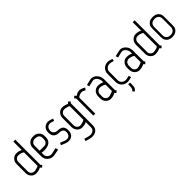

<svg xmlns="http://www.w3.org/2000/svg" viewBox="207 -1973 3505 3505"><g transform="rotate(-45 1959.5 -220.0)"><path d="M303 -78V-423Q268 -446 237 -452Q206 -458 189 -458Q154 -458 130 -432.5Q106 -407 106 -371V-128Q106 -110 112.5 -94.5Q119 -79 130 -67.5Q141 -56 156 -49Q171 -42 188 -42Q197 -42 215 -44.5Q233 -47 251.5 -51.5Q270 -56 285 -62.5Q300 -69 303 -78ZM304 -481V-699H354V-48L376 -26L340 9L310 -21Q278 -3 244 3Q210 9 189 9Q161 9 137 -2Q113 -13 95 -32Q77 -51 66.5 -77Q56 -103 56 -132V-368Q56 -397 66.5 -422.5Q77 -448 95 -467.5Q113 -487 137 -498Q161 -509 189 -509Q206 -509 235 -505.5Q264 -502 304 -481Z M644 -241H646Q664 -241 679 -248.5Q694 -256 705 -268.5Q716 -281 722.5 -297Q729 -313 729 -331V-373Q729 -397 720 -413.5Q711 -430 696.5 -440Q682 -450 662.5 -454.5Q643 -459 622 -459Q603 -459 585.5 -453Q568 -447 555 -436Q542 -425 534 -409Q526 -393 526 -373V-242ZM474 -368Q474 -398 484.5 -424Q495 -450 513.5 -469Q532 -488 556.5 -499Q581 -510 610 -510H644Q672 -510 697 -499Q722 -488 741 -469Q760 -450 770.5 -424Q781 -398 781 -368V-335Q781 -293 766 -264.5Q751 -236 725 -218Q699 -200 664.5 -192.5Q630 -185 591 -185Q575 -185 559 -186Q543 -187 526 -189V-129Q533 -89 563.5 -65.5Q594 -42 633 -42Q637 -42 658.5 -46.5Q680 -51 704 -56Q732 -62 766 -70L778 -17Q741 -9 711 -4Q685 1 661.5 5Q638 9 633 9Q601 9 572 -2.5Q543 -14 521 -35Q499 -56 486.5 -84.5Q474 -113 474 -147Z M1162 -138Q1162 -64 1125 -27Q1088 10 1030 10Q1012 10 993 7Q974 4 955 -4L872 -37L892 -81L974 -48Q989 -42 1003.5 -39.5Q1018 -37 1031 -37Q1066 -37 1090 -64Q1114 -91 1114 -142Q1114 -163 1105.5 -178Q1097 -193 1084.5 -202.5Q1072 -212 1056.5 -216.5Q1041 -221 1028 -221Q992 -221 963 -227.5Q934 -234 913.5 -250.5Q893 -267 882 -294Q871 -321 871 -362Q871 -435 910.5 -472.5Q950 -510 1008 -510Q1025 -510 1043.5 -505.5Q1062 -501 1082 -494L1115 -482L1096 -439Q1072 -448 1057.5 -452.5Q1043 -457 1034.5 -459Q1026 -461 1021.5 -461.5Q1017 -462 1012 -462H1007Q972 -462 945.5 -434.5Q919 -407 919 -357Q919 -336 928 -320Q937 -304 951 -292.5Q965 -281 980.5 -275.5Q996 -270 1010 -270Q1041 -270 1069 -264.5Q1097 -259 1117.5 -244.5Q1138 -230 1150 -204Q1162 -178 1162 -138Z M1490 -423Q1487 -432 1472 -438.5Q1457 -445 1438.5 -449.5Q1420 -454 1402 -456.5Q1384 -459 1375 -459Q1358 -459 1343 -452Q1328 -445 1317 -433.5Q1306 -422 1299.5 -406.5Q1293 -391 1293 -373V-129Q1293 -93 1317 -67.5Q1341 -42 1376 -42Q1385 -42 1400.5 -44.5Q1416 -47 1433.5 -51.5Q1451 -56 1466.5 -62.5Q1482 -69 1490 -77ZM1541 117Q1541 154 1528.5 181Q1516 208 1495 225Q1474 242 1445.5 250.5Q1417 259 1385 259Q1370 259 1346 254Q1322 249 1299 243Q1272 236 1243 227L1257 180Q1284 189 1310 196Q1331 202 1352.5 206.5Q1374 211 1385 211Q1428 211 1459.5 188Q1491 165 1491 118V-16Q1456 2 1430 5.5Q1404 9 1387 9H1376Q1348 9 1324 -2Q1300 -13 1282 -32.5Q1264 -52 1253.5 -77.5Q1243 -103 1243 -132V-369Q1243 -398 1253.5 -424Q1264 -450 1282 -469Q1300 -488 1324 -499Q1348 -510 1376 -510Q1399 -510 1429.5 -503.5Q1460 -497 1497 -480L1527 -510L1563 -474L1541 -453Z M1929 -470 1901 -428Q1884 -438 1873 -443.5Q1862 -449 1852.5 -452Q1843 -455 1834.5 -455.5Q1826 -456 1816 -456Q1801 -456 1775 -447.5Q1749 -439 1723 -415V-1H1673V-443L1647 -469L1682 -505L1717 -471Q1746 -497 1772.5 -503.5Q1799 -510 1818 -510Q1838 -510 1862 -502Q1886 -494 1929 -470Z M2230 -243Q2230 -244 2221 -249.5Q2212 -255 2196.5 -261.5Q2181 -268 2160 -273.5Q2139 -279 2116 -279Q2099 -279 2083.5 -272Q2068 -265 2057 -253Q2046 -241 2039.5 -225.5Q2033 -210 2033 -192V-129Q2033 -111 2039.5 -95.5Q2046 -80 2057 -68.5Q2068 -57 2083 -50Q2098 -43 2115 -43Q2130 -43 2149.5 -48.5Q2169 -54 2187 -61Q2208 -69 2230 -79ZM2281 -49 2300 -31 2264 5 2237 -22Q2205 -4 2170.5 3Q2136 10 2116 10Q2088 10 2063.5 -1.5Q2039 -13 2021 -32.5Q2003 -52 1993 -78Q1983 -104 1983 -133V-189Q1983 -218 1993 -243.5Q2003 -269 2021 -288Q2039 -307 2063.5 -318Q2088 -329 2116 -329Q2123 -329 2137.5 -328Q2152 -327 2168.5 -324Q2185 -321 2202 -315.5Q2219 -310 2231 -301V-335Q2231 -358 2222.5 -380.5Q2214 -403 2200 -421Q2186 -439 2167 -450Q2148 -461 2126 -461Q2118 -461 2097.5 -456Q2077 -451 2055 -446Q2029 -440 1999 -432L1985 -479Q2018 -487 2046 -494Q2070 -500 2093 -505Q2116 -510 2126 -510Q2158 -510 2186 -495Q2214 -480 2235 -455.5Q2256 -431 2268 -399.5Q2280 -368 2280 -335Z M2444 -148Q2444 -124 2452.5 -104.5Q2461 -85 2476 -71Q2491 -57 2510.5 -49.5Q2530 -42 2552 -42Q2562 -42 2577 -44.5Q2592 -47 2606 -50Q2623 -54 2641 -59L2657 -13Q2637 -6 2619 -2Q2603 2 2584.5 5Q2566 8 2552 8Q2519 8 2490.5 -3.5Q2462 -15 2440.5 -36Q2419 -57 2406.5 -85.5Q2394 -114 2394 -148V-357Q2394 -391 2406.5 -419.5Q2419 -448 2440 -468Q2461 -488 2489.5 -499.5Q2518 -511 2551 -511Q2567 -511 2584.5 -507Q2602 -503 2617 -498Q2635 -493 2652 -486L2640 -443Q2625 -448 2609 -452Q2595 -456 2580 -459Q2565 -462 2551 -462Q2507 -462 2475.5 -433.5Q2444 -405 2444 -357ZM2573 98Q2573 154 2558 182Q2543 210 2517 222L2488 186Q2505 178 2515 155.5Q2525 133 2525 97V46H2573V98Z M2973 -243Q2973 -244 2964 -249.5Q2955 -255 2939.5 -261.5Q2924 -268 2903 -273.5Q2882 -279 2859 -279Q2842 -279 2826.5 -272Q2811 -265 2800 -253Q2789 -241 2782.5 -225.5Q2776 -210 2776 -192V-129Q2776 -111 2782.5 -95.5Q2789 -80 2800 -68.5Q2811 -57 2826 -50Q2841 -43 2858 -43Q2873 -43 2892.5 -48.5Q2912 -54 2930 -61Q2951 -69 2973 -79ZM3024 -49 3043 -31 3007 5 2980 -22Q2948 -4 2913.5 3Q2879 10 2859 10Q2831 10 2806.5 -1.5Q2782 -13 2764 -32.5Q2746 -52 2736 -78Q2726 -104 2726 -133V-189Q2726 -218 2736 -243.5Q2746 -269 2764 -288Q2782 -307 2806.5 -318Q2831 -329 2859 -329Q2866 -329 2880.5 -328Q2895 -327 2911.5 -324Q2928 -321 2945 -315.5Q2962 -310 2974 -301V-335Q2974 -358 2965.5 -380.5Q2957 -403 2943 -421Q2929 -439 2910 -450Q2891 -461 2869 -461Q2861 -461 2840.5 -456Q2820 -451 2798 -446Q2772 -440 2742 -432L2728 -479Q2761 -487 2789 -494Q2813 -500 2836 -505Q2859 -510 2869 -510Q2901 -510 2929 -495Q2957 -480 2978 -455.5Q2999 -431 3011 -399.5Q3023 -368 3023 -335Z M3385 -78V-423Q3350 -446 3319 -452Q3288 -458 3271 -458Q3236 -458 3212 -432.5Q3188 -407 3188 -371V-128Q3188 -110 3194.5 -94.5Q3201 -79 3212 -67.5Q3223 -56 3238 -49Q3253 -42 3270 -42Q3279 -42 3297 -44.5Q3315 -47 3333.5 -51.5Q3352 -56 3367 -62.5Q3382 -69 3385 -78ZM3386 -481V-699H3436V-48L3458 -26L3422 9L3392 -21Q3360 -3 3326 3Q3292 9 3271 9Q3243 9 3219 -2Q3195 -13 3177 -32Q3159 -51 3148.5 -77Q3138 -103 3138 -132V-368Q3138 -397 3148.5 -422.5Q3159 -448 3177 -467.5Q3195 -487 3219 -498Q3243 -509 3271 -509Q3288 -509 3317 -505.5Q3346 -502 3386 -481Z M3817 -144V-361Q3817 -394 3805 -413.5Q3793 -433 3776.5 -443.5Q3760 -454 3741.5 -457.5Q3723 -461 3710 -461Q3697 -461 3678.5 -457.5Q3660 -454 3643 -443.5Q3626 -433 3614 -413.5Q3602 -394 3602 -361V-144Q3602 -111 3614 -91.5Q3626 -72 3643 -61Q3660 -50 3678.5 -46.5Q3697 -43 3710 -43Q3723 -43 3741.5 -46.5Q3760 -50 3776.5 -61Q3793 -72 3805 -91.5Q3817 -111 3817 -144ZM3863 -137Q3863 -91 3846 -63Q3829 -35 3805 -19.5Q3781 -4 3755 1Q3729 6 3710 6Q3691 6 3665 1Q3639 -4 3615 -19.5Q3591 -35 3574 -63Q3557 -91 3557 -137V-368Q3557 -414 3574 -442Q3591 -470 3615 -485Q3639 -500 3665 -505Q3691 -510 3710 -510Q3729 -510 3755 -505Q3781 -500 3805 -485Q3829 -470 3846 -442Q3863 -414 3863 -368Z"/></g></svg>

Font: Marvel
Style: Regular
Weight: 400
Designer: Carolina Trebol
Foundry: Carolina Trebol
Version: Version 1.001